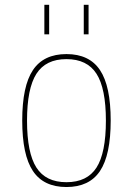

<svg xmlns="http://www.w3.org/2000/svg" viewBox="-20 -750 540 780"><path d="M320.3 -610.4V-730.5H339.8V-610.4ZM160.2 -610.4V-730.5H179.7V-610.4ZM386.2 -55.2Q342.8 9.8 250 9.8Q157.2 9.8 113.8 -55.2Q70.3 -120.1 70.3 -260.3Q70.3 -400.4 113.8 -465.3Q157.2 -530.3 250 -530.3Q342.8 -530.3 386.2 -465.3Q429.7 -400.4 429.7 -260.3Q429.7 -120.1 386.2 -55.2ZM127.9 -69.3Q166 -9.8 250 -9.8Q334 -9.8 372.1 -69.3Q410.2 -128.9 410.2 -259.8Q410.2 -390.6 372.1 -450.2Q334 -509.8 250 -509.8Q166 -509.8 127.9 -450.2Q89.8 -390.6 89.8 -259.8Q89.8 -128.9 127.9 -69.3Z"/></svg>

Font: Mgen+ 1mn thin
Style: Regular
Weight: 100
Designer: [Source Han Sans]
Ryoko NISHIZUKA  (kana & ideographs); Paul D. Hunt (Latin, Greek & Cyrillic); Wenlong ZHANG  (bopomofo
Version: Version 1.059.20150602